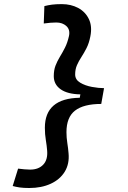

<svg xmlns="http://www.w3.org/2000/svg" viewBox="-20 -814 626 938"><path d="M123 104.5Q94.7 104.5 76.2 101.8Q57.6 99.1 42 94.7L68.4 9.8Q84.5 11.7 99.6 13.2Q114.7 14.6 127.4 14.6Q168 14.6 190.9 -9.3Q213.9 -33.2 210.4 -77.6Q208.5 -102.1 203.9 -129.9Q199.2 -157.7 199.2 -189.9Q199.2 -333.5 369.6 -336.4L372.6 -353Q310.1 -354 276.4 -377.7Q242.7 -401.4 242.7 -441.9Q242.7 -471.2 251.2 -493.4Q259.8 -515.6 272.5 -536.4Q285.2 -557.1 297.4 -581.1Q309.6 -605 316.9 -637.7Q323.7 -668.5 304.7 -686.3Q285.6 -704.1 254.9 -704.1Q242.2 -704.1 226.6 -702.9Q210.9 -701.7 193.8 -699.2L196.8 -784.2Q213.9 -788.6 233.6 -791.3Q253.4 -793.9 281.7 -793.9Q327.1 -793.9 362.3 -774.9Q397.5 -755.9 414.3 -720.5Q431.2 -685.1 421.4 -636.2Q415 -603 402.8 -579.1Q390.6 -555.2 377.7 -535.4Q364.7 -515.6 356 -495.6Q347.2 -475.6 347.2 -450.2Q347.2 -424.8 371.6 -410.2Q396 -395.5 429.2 -389.4Q462.4 -383.3 488.3 -383.3L474.6 -306.2Q388.7 -306.2 346.7 -273.7Q304.7 -241.2 304.7 -168.5Q304.7 -142.1 308.8 -116Q313 -89.8 314.9 -65.4Q319.8 -13.7 296.4 24.7Q272.9 63 227.8 83.7Q182.6 104.5 123 104.5Z"/></svg>

Font: Cascadia Mono
Style: Italic
Weight: 400
Italic angle: -10°
Monospace: yes
Designer: Aaron Bell
Foundry: Saja Typeworks
Version: Version 2404.023; ttfautohint (v1.8.4)